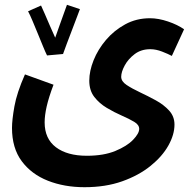

<svg xmlns="http://www.w3.org/2000/svg" viewBox="-20 -550 818 800"><path d="M30 -17Q30 -50 40 -106.5Q50 -163 84 -240L203 -197Q183 -144 174.5 -106.5Q166 -69 166 -40Q166 28 213 63.5Q260 99 342 99Q412 99 460.5 79Q509 59 534.5 32.5Q560 6 560 -13Q560 -30 539 -42.5Q518 -55 487 -68.5Q456 -82 425 -100.5Q394 -119 373 -146Q352 -173 352 -214Q352 -254 370 -299Q388 -344 421.5 -383.5Q455 -423 501.5 -448.5Q548 -474 605 -474Q640 -474 680 -460.5Q720 -447 747 -428L696 -317Q681 -325 655.5 -335Q630 -345 606 -345Q568 -345 541 -324.5Q514 -304 499.5 -277Q485 -250 485 -230Q485 -211 507.5 -196Q530 -181 563 -165.5Q596 -150 629 -132Q662 -114 684.5 -89.5Q707 -65 707 -31Q707 11 681.5 56.5Q656 102 607 141.5Q558 181 489 205.5Q420 230 332 230Q248 230 179.5 203Q111 176 70.5 121.5Q30 67 30 -17ZM176 -319Q169 -333 159 -357.5Q149 -382 137.5 -410Q126 -438 115.5 -463Q105 -488 97 -503L151 -527Q156 -517 166 -493.5Q176 -470 188 -442.5Q200 -415 210 -393Q219 -419 229.5 -448Q240 -477 248 -499.5Q256 -522 259 -530L313 -512Q309 -502 300 -477.5Q291 -453 279.5 -423.5Q268 -394 258 -367Q248 -340 243 -326V-325Z"/></svg>

Font: Noto Sans Arabic Cond
Style: Bold
Weight: 700
Width: 3
Designer: Monotype Design Team, Nadine Chahine, Nizar Qandah and Khaled Hosny
Foundry: Monotype Imaging Inc.
Version: Version 2.012; ttfautohint (v1.8.4.7-5d5b)